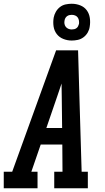

<svg xmlns="http://www.w3.org/2000/svg" viewBox="-42 -1003 562 1023"><path d="M-22 0V-88H23L257 -735H374L381 -490L393 -88H426V0H247V-88H291L290 -233H175L125 -88H158V0ZM205 -321H289L287 -490Q287 -507 286.5 -524Q286 -541 286 -558Q280 -541 274.5 -524Q269 -507 263 -490ZM340 -787Q317 -787 295.5 -795.5Q274 -804 260.5 -821.5Q247 -839 243.5 -862Q240 -885 244 -909Q247 -925 255.5 -940Q264 -955 277.5 -965.5Q291 -976 307.5 -979.5Q324 -983 340 -983Q364 -983 385.5 -974.5Q407 -966 420 -948.5Q433 -931 436.5 -908Q440 -885 436 -861Q434 -845 425.5 -830Q417 -815 403 -804.5Q389 -794 372.5 -790.5Q356 -787 340 -787ZM340 -846Q347 -846 353.5 -847.5Q360 -849 365.5 -853Q371 -857 374 -863Q377 -869 379 -876Q380 -885 378.5 -894Q377 -903 372 -910Q367 -917 358.5 -920.5Q350 -924 340 -924Q334 -924 327.5 -922.5Q321 -921 315.5 -917Q310 -913 306.5 -907Q303 -901 302 -894Q300 -885 301.5 -876Q303 -867 308.5 -860Q314 -853 322.5 -849.5Q331 -846 340 -846Z"/></svg>

Font: Iosevka Slab Semibold
Style: Italic
Weight: 600
Italic angle: -9°
Monospace: yes
Designer: Belleve Invis
Foundry: Belleve Invis
Version: Version 11.1.1; ttfautohint (v1.8.3)